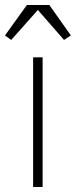

<svg xmlns="http://www.w3.org/2000/svg" viewBox="-63 -750 304 770"><path d="M69.8 0V-520H107.9V0ZM-18.1 -589.8 -43 -607.9 44.9 -730H134.8L221.2 -607.9L193.8 -589.8L88.9 -710Z"/></svg>

Font: Ribes
Style: Regular
Weight: 400
Designer: Luigi Gorlero
Foundry: Collletttivo
Version: Version 2.100;Glyphs 3.2 (3217)